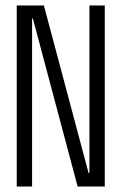

<svg xmlns="http://www.w3.org/2000/svg" viewBox="-20 -680 443 700"><path d="M41 0V-660H140L303 -49H306V-660H362V0H263L100 -612H97V0Z"/></svg>

Font: Bricolage Grotesque 48pt Condensed ExtraLight
Style: Regular
Weight: 200
Width: 3
Designer: Mathieu Triay
Foundry: Atelier Triay
Version: Version 1.000; ttfautohint (v1.8.4.7-5d5b);gftools[0.9.32]